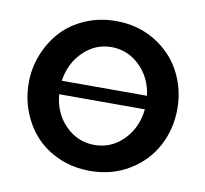

<svg xmlns="http://www.w3.org/2000/svg" viewBox="-66 -603 732 684"><g transform="rotate(10 300.5 -261.0)"><path d="M300.8 -532.2Q379.9 -532.2 442.1 -494.6Q504.4 -457 537.1 -395.5Q569.8 -334 569.8 -261.2Q569.8 -188.5 537.1 -127Q504.4 -65.4 442.1 -27.8Q379.9 9.8 300.8 9.8Q240.7 9.8 189.7 -12.2Q138.7 -34.2 104.5 -71.3Q70.3 -108.4 51.3 -157.7Q32.2 -207 32.2 -261.2Q32.2 -315.4 51.8 -364.7Q71.3 -414.1 105.5 -451.2Q139.6 -488.3 190.7 -510.3Q241.7 -532.2 300.8 -532.2ZM300.8 -438Q243.2 -438 199.7 -395.8Q156.2 -353.5 147 -289.1H455.1Q446.8 -354 403.3 -396Q359.9 -438 300.8 -438ZM300.8 -84Q361.3 -84 405.3 -128.4Q449.2 -172.9 456.1 -240.2H146Q151.9 -172.4 195.8 -128.2Q239.7 -84 300.8 -84Z"/></g></svg>

Font: Rawline SemiBold
Style: Regular
Weight: 600
Designer: Matt McInerney, Pablo Impallari, Rodrigo Fuenzalida
Foundry: Matt McInerney, Pablo Impallari, Rodrigo Fuenzalida
Version: Version 4.020;PS 004.020;hotconv 1.0.88;makeotf.lib2.5.64775